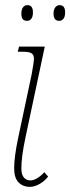

<svg xmlns="http://www.w3.org/2000/svg" viewBox="-20 -717 273 746"><path d="M35 -63Q35 -108 51 -183L103 -428Q112 -478 112 -488Q112 -504 102.5 -510Q93 -516 68 -516H49L54 -536H154L79 -183Q63 -108 63 -63Q63 -38 73 -27Q83 -16 98 -16Q111 -16 126 -25.5Q141 -35 152 -48L167 -31Q153 -13 133.5 -2Q114 9 96 9Q69 9 52 -8.5Q35 -26 35 -63ZM63 -664Q63 -679 69 -688Q75 -697 87 -697Q108 -697 108 -669Q108 -652 101.5 -644Q95 -636 85 -636Q74 -636 68.5 -642.5Q63 -649 63 -664ZM188 -664Q188 -679 194.5 -688Q201 -697 212 -697Q233 -697 233 -669Q233 -652 226.5 -644Q220 -636 210 -636Q188 -636 188 -664Z"/></svg>

Font: Noto Serif CondThin
Style: Italic
Weight: 250
Width: 3
Italic angle: -12°
Designer: Monotype Design Team
Foundry: Monotype Imaging Inc.
Version: Version 1.001